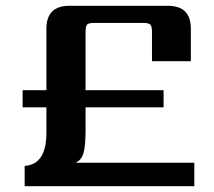

<svg xmlns="http://www.w3.org/2000/svg" viewBox="-20 -642 739 662"><path d="M650 -81V0H65V-70Q140 -75 140 -184V-272H58V-331H140V-543Q140 -622 219 -622H559Q638 -622 638 -543V-431H504V-532Q504 -552 498 -557.5Q492 -563 473 -563H306Q286 -563 280.5 -557.5Q275 -552 275 -532V-331H544V-272H275V-191Q275 -142 268.5 -116.5Q262 -91 241 -81Z"/></svg>

Font: Sarpanch SemiBold
Style: Regular
Weight: 600
Designer: Manushi Parikh (Devanagari and Latin), Jyotish Sonowal (Devanagari)
Foundry: Indian Type Foundry
Version: Version 2.004;PS 1.0;hotconv 1.0.78;makeotf.lib2.5.61930; tt